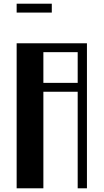

<svg xmlns="http://www.w3.org/2000/svg" viewBox="-20 -1018 560 1038"><path d="M70 -784H450V0H400V-522H214.5V0H70ZM400 -570V-736H214.5V-570ZM70 -998H260V-950H70Z"/></svg>

Font: Facade Sud
Style: Regular
Weight: 100
Designer: Éléonore Fines
Foundry: Velvetyne Type Foundry
Version: Version 1.001;Glyphs 3.2 (3202)